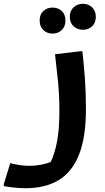

<svg xmlns="http://www.w3.org/2000/svg" viewBox="-67 -732 551 1012"><path d="M-13 128Q10 134 35.5 138Q61 142 88 142Q119 142 148 136.5Q177 131 200 122Q221 80 233.5 15Q246 -50 246 -147Q246 -231 238.5 -305Q231 -379 223 -446L357 -462H367Q375 -395 380.5 -319Q386 -243 386 -156Q386 -9 349.5 83Q313 175 242 217.5Q171 260 69 260Q43 260 16 257.5Q-11 255 -29 252Q-47 249 -47 249V239ZM370 -575Q341 -575 321 -593.5Q301 -612 301 -643Q301 -675 321 -693.5Q341 -712 370 -712Q399 -712 418.5 -693.5Q438 -675 438 -643Q438 -612 418.5 -593.5Q399 -575 370 -575ZM210 -555Q181 -555 161.5 -573.5Q142 -592 142 -624Q142 -656 161.5 -674Q181 -692 210 -692Q239 -692 258.5 -674Q278 -656 278 -624Q278 -592 258.5 -573.5Q239 -555 210 -555Z"/></svg>

Font: Kufam SemiBold
Style: Regular
Weight: 600
Designer: Wael Morcos, Artur Schmal
Foundry: Original Type
Version: Version 1.300; ttfautohint (v1.8.3)